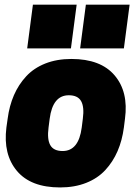

<svg xmlns="http://www.w3.org/2000/svg" viewBox="-20 -800 600 834"><path d="M543 -779.8 518.1 -589.8H328.1L353 -779.8ZM313 -779.8 288.1 -589.8H98.1L123 -779.8ZM522.9 -284.2 518.1 -246.1Q510.7 -189.9 490.7 -143.6Q470.7 -97.2 437.5 -61.3Q404.3 -25.4 354.2 -5.6Q304.2 14.2 241.2 14.2Q113.8 14.2 53.5 -57.6Q-6.8 -129.4 7.8 -246.1L13.2 -284.2Q20.5 -340.3 40.5 -386.5Q60.5 -432.6 93.8 -468.5Q127 -504.4 177 -524.2Q227.1 -543.9 290 -543.9Q417.5 -543.9 478 -472.4Q538.6 -400.9 522.9 -284.2ZM195.8 -284.2 190.9 -246.1Q184.1 -194.8 198.5 -169.4Q212.9 -144 252 -144Q321.8 -144 335 -246.1L339.8 -284.2Q346.7 -335.4 332.3 -360.8Q317.9 -386.2 278.8 -386.2Q209 -386.2 195.8 -284.2Z"/></svg>

Font: Cooper Hewitt
Style: Heavy Italic
Weight: 714
Designer: Village Type and Design LLC
Foundry: Cooper Hewitt Smithsonian Design Museum
Version: 1.000